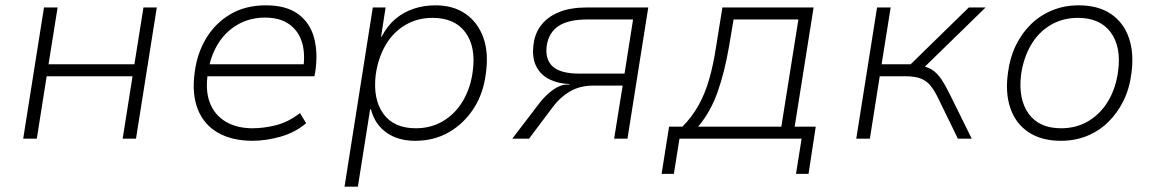

<svg xmlns="http://www.w3.org/2000/svg" viewBox="-20 -520 4337 720"><path d="M67 0 145 -492H196L162 -279H484L518 -492H568L490 0H440L477 -234H155L118 0Z M927 8Q851 8 798 -22Q745 -52 722 -109.5Q699 -167 710 -248Q719 -320 753.5 -377Q788 -434 844.5 -467Q901 -500 977 -500Q1054 -500 1098.5 -467Q1143 -434 1158 -377.5Q1173 -321 1162 -249L1159 -234H740L747 -279H1143L1116 -257Q1126 -317 1112.5 -361Q1099 -405 1064 -429.5Q1029 -454 974 -454Q918 -454 873.5 -429Q829 -404 801 -361Q773 -318 763 -265L760 -248Q749 -183 766.5 -136Q784 -89 826 -64Q868 -39 927 -39Q969 -39 1015 -50.5Q1061 -62 1105 -96L1128 -58Q1087 -23 1032 -7.5Q977 8 927 8Z M1272 180 1378 -492H1426L1409 -382H1411Q1432 -423 1463 -449Q1494 -475 1532 -487.5Q1570 -500 1613 -500Q1680 -500 1726 -468Q1772 -436 1792.5 -379Q1813 -322 1802 -245Q1793 -170 1756.5 -113.5Q1720 -57 1664 -24.5Q1608 8 1537 8Q1473 8 1429.5 -22.5Q1386 -53 1371 -110H1368L1322 180ZM1539 -39Q1597 -39 1642.5 -66.5Q1688 -94 1716.5 -142.5Q1745 -191 1753 -254Q1765 -345 1725 -399Q1685 -453 1602 -453Q1545 -453 1499.5 -426Q1454 -399 1426 -351Q1398 -303 1389 -240Q1378 -148 1417.5 -93.5Q1457 -39 1539 -39Z M1901 0 2005 -136Q2028 -165 2055 -184Q2082 -203 2108 -203H2115V-205Q2074 -206 2040.5 -222.5Q2007 -239 1990.5 -272Q1974 -305 1981 -355Q1986 -396 2010.5 -427Q2035 -458 2077.5 -475Q2120 -492 2181 -492H2411L2333 0H2283L2315 -199H2206Q2154 -199 2117 -177Q2080 -155 2054 -120L1964 0ZM2152 -244H2322L2354 -447H2183Q2111 -447 2074 -422Q2037 -397 2030 -347Q2024 -296 2053.5 -270Q2083 -244 2152 -244Z M2461 132 2489 -45H2539Q2575 -81 2599.5 -125Q2624 -169 2639.5 -223Q2655 -277 2665 -343L2689 -492H3031L2960 -45H3039L3012 132H2965L2986 0H2528L2507 132ZM2598 -45H2910L2974 -447H2731L2713 -341Q2697 -249 2671 -175Q2645 -101 2598 -45Z M3191 0 3269 -492H3320L3286 -279H3395L3613 -492H3676L3437 -259L3421 -275Q3453 -272 3473.5 -259.5Q3494 -247 3510 -223Q3526 -199 3545 -160L3624 0H3572L3499 -150Q3485 -179 3470.5 -197.5Q3456 -216 3434 -225Q3412 -234 3375 -234H3279L3242 0Z M3958 8Q3886 8 3837.5 -24Q3789 -56 3769 -114Q3749 -172 3760 -248Q3767 -304 3789.5 -350Q3812 -396 3846.5 -429.5Q3881 -463 3926.5 -481.5Q3972 -500 4025 -500Q4098 -500 4145.5 -468Q4193 -436 4213 -379Q4233 -322 4223 -246Q4216 -189 4193.5 -143Q4171 -97 4136.5 -63Q4102 -29 4057 -10.5Q4012 8 3958 8ZM3959 -39Q4017 -39 4062.5 -66.5Q4108 -94 4136.5 -142.5Q4165 -191 4173 -254Q4185 -345 4145 -399Q4105 -453 4022 -453Q3965 -453 3919.5 -426Q3874 -399 3846 -351Q3818 -303 3809 -240Q3798 -148 3837.5 -93.5Q3877 -39 3959 -39Z"/></svg>

Font: Nunito Sans 7pt ExtraLight
Style: Italic
Weight: 250
Italic angle: -9°
Designer: Vernon Adams
Foundry: Vernon Adams
Version: Version 3.101;gftools[0.9.27]